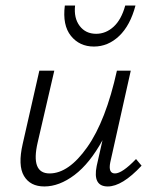

<svg xmlns="http://www.w3.org/2000/svg" viewBox="-20 -668 556 693"><path d="M319 -500Q267 -500 236 -538.5Q205 -577 214 -648H251Q246 -603 267.5 -574.5Q289 -546 327 -546Q362 -546 390 -571.5Q418 -597 432 -648H469Q450 -576 410 -538Q370 -500 319 -500ZM471 -94 491 -70Q421 5 369 5Q314 5 329 -69L350 -162Q304 -78 249 -36.5Q194 5 140 5Q89 5 66.5 -33Q44 -71 62 -149L122 -413H176L116 -154Q90 -42 159 -42Q228 -42 295 -137Q362 -232 402 -413H452L378 -82Q370 -42 395 -42Q421 -42 471 -94Z"/></svg>

Font: EauTestText Semilight
Style: Italic
Weight: 300
Italic angle: -12°
Designer: Christian Thalmann (Catharsis Fonts)
Version: Version 0.001;PS 000.001;hotconv 1.0.88;makeotf.lib2.5.64775